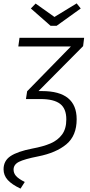

<svg xmlns="http://www.w3.org/2000/svg" viewBox="-20 -908 530 1132"><path d="M278 -756 162 -858 190 -887 301 -808 432 -888 456 -858 314 -756ZM470 -636 207 -371H228Q432 -371 432 -205Q432 -108 371.5 -57.5Q311 -7 205 14Q124 30 92 46Q60 62 60 92Q60 113 74.5 129.5Q89 146 126 165L101 204Q50 180 25.5 153Q1 126 1 90Q1 40 42 12.5Q83 -15 170 -32Q235 -44 278 -62.5Q321 -81 346 -115Q371 -149 371 -204Q371 -268 334 -296Q297 -324 220 -324H133L140 -370L398 -634H88L95 -685H476Z"/></svg>

Font: FiraGO Light
Style: Italic
Weight: 300
Italic angle: -8°
Designer: bBox Type GmbH
Foundry: bBox Type GmbH
Version: Version 1.001